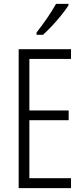

<svg xmlns="http://www.w3.org/2000/svg" viewBox="-20 -967 432 987"><path d="M345 0H76V-714H345V-664H131V-399H333V-349H131V-51H345ZM332 -939Q317 -916 294 -887.5Q271 -859 246 -832.5Q221 -806 201 -788H168V-800Q199 -840 223 -875Q247 -910 268 -947H332Z"/></svg>

Font: Noto Sans Khmer ExtraCondensed Light
Style: Regular
Weight: 300
Width: 2
Designer: Danh Hong and the Monotype Design Team
Foundry: Monotype Imaging Inc.
Version: Version 2.004; ttfautohint (v1.8.4.7-5d5b)